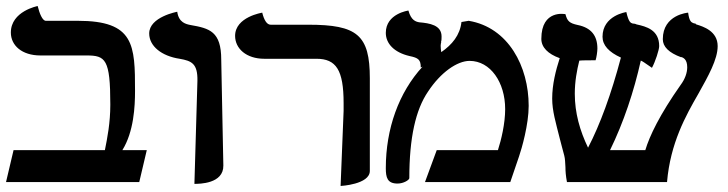

<svg xmlns="http://www.w3.org/2000/svg" viewBox="-20 -604 2414 637"><path d="M238 -535H132C121 -535 111 -559 105 -584C105 -584 16 -567 16 -496C16 -453 53 -420 114 -420H267C330 -420 346 -408 346 -257C346 -196 336 -146 328 -106H25L0 0H442L467 -106H386C424 -167 428 -251 428 -302C428 -455 426 -535 238 -535Z M625 6C641 6 722 6 721 -55C719 -171 716 -289 714 -406C714 -500 675 -510 612 -521C597 -524 573 -529 568 -565C568 -565 475 -548 475 -493C475 -451 516 -418 576 -409C616 -402 636 -393 635 -336Z M1110 13C1110 13 1207 8 1207 -37V-344C1207 -488 1165 -522 1003 -522H878C865 -522 856 -538 850 -562C850 -562 760 -548 760 -485C760 -443 797 -409 857 -409H1030C1095 -409 1120 -372 1120 -262V-236Z M1511 -531C1506 -487 1480 -456 1444 -431C1443 -437 1442 -445 1442 -452C1442 -457 1443 -461 1444 -465L1443 -464C1445 -470 1445 -476 1445 -483C1445 -521 1405 -527 1371 -530C1360 -532 1344 -536 1335 -569C1335 -569 1260 -559 1260 -495C1260 -460 1287 -430 1339 -418C1368 -412 1376 -406 1376 -380L1382 -383C1303 -297 1260 -177 1260 -46C1260 -15 1265 5 1299 5C1319 5 1338 -7 1338 -13C1338 -147 1359 -240 1400 -300C1442 -364 1497 -402 1538 -402C1607 -402 1656 -331 1656 -242C1656 -194 1643 -140 1632 -106H1429L1390 0H1673C1682 -27 1693 -58 1702 -85C1711 -111 1734 -191 1734 -253C1734 -383 1667 -513 1535 -535Z M2361 -451C2361 -501 2313 -516 2290 -523C2289 -523 2288 -524 2288 -524H2290C2289 -525 2287 -526 2281 -527C2274 -530 2267 -532 2263 -562C2263 -562 2179 -556 2179 -474C2179 -449 2199 -429 2240 -414C2240 -415 2240 -415 2240 -415C2240 -415 2240 -415 2240 -415C2246 -413 2260 -408 2260 -381C2260 -363 2253 -342 2238 -322C2169 -224 2135 -153 2121 -106H2004C2049 -198 2083 -300 2106 -403C2111 -401 2116 -398 2143 -379C2154 -399 2167 -439 2167 -451C2167 -505 2124 -516 2092 -523C2090 -524 2089 -524 2087 -525C2085 -525 2082 -526 2079 -526C2073 -528 2066 -529 2058 -564C2058 -564 1979 -553 1979 -482C1979 -454 2000 -431 2040 -413C2008 -292 1971 -191 1931 -114C1904 -170 1887 -229 1887 -293C1887 -334 1894 -371 1902 -403H1903C1912 -404 1941 -404 1956 -404C1959 -413 1962 -433 1962 -443C1962 -486 1941 -512 1897 -521C1869 -527 1862 -534 1856 -557C1856 -557 1776 -574 1776 -475C1776 -447 1798 -425 1837 -411C1824 -371 1812 -324 1812 -277C1812 -236 1824 -197 1837 -145C1842 -127 1846 -109 1852 -88C1855 -77 1855 -64 1856 -49C1856 -36 1857 -21 1861 0H2193C2204 -129 2255 -220 2297 -293C2330 -352 2361 -407 2361 -451Z"/></svg>

Font: Libertinus Serif Semibold
Style: Regular
Weight: 600
Designer: Philipp H. Poll, Khaled Hosny
Foundry: Caleb Maclennan
Version: Version 7.050;RELEASE